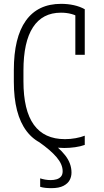

<svg xmlns="http://www.w3.org/2000/svg" viewBox="-20 -760 540 999"><path d="M247 219Q231 219 216.5 217.5Q202 216 189 212V168Q201 172 215 174.5Q229 177 244 177Q260 177 274 173Q288 169 297 159Q306 149 306 131Q306 95 274.5 58Q243 21 183 -21L226 -34Q286 6 319 48Q352 90 352 138Q352 159 342.5 177Q333 195 310 207Q287 219 247 219ZM314 10Q185 10 118.5 -77.5Q52 -165 52 -335V-395Q52 -565 114.5 -652.5Q177 -740 298 -740Q333 -740 364.5 -733Q396 -726 421 -712V-475H372V-708L397 -667Q356 -694 297 -694Q201 -694 151.5 -618Q102 -542 102 -393V-337Q102 -186 156 -111Q210 -36 318 -36Q346 -36 373.5 -41Q401 -46 421 -54V-6Q399 2 370.5 6Q342 10 314 10Z"/></svg>

Font: M PLUS Code Latin Light
Style: Regular
Weight: 300
Designer: Coji Morishita
Foundry: UNDERFOREST DESIGN
Version: Version 1.002; ttfautohint (v1.8.3)